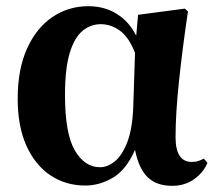

<svg xmlns="http://www.w3.org/2000/svg" viewBox="-20 -583 702 620"><path d="M255.9 16.1Q191.4 16.1 142.1 -17.3Q92.8 -50.8 64.9 -113.3Q37.1 -175.8 37.1 -264.2Q37.1 -359.4 67.4 -426.3Q97.7 -493.2 149.4 -528.1Q201.2 -563 265.1 -563Q317.4 -563 357.2 -538.1Q397 -513.2 419.9 -467.8L425.8 -535.2L577.1 -555.2L586.9 -545.9Q569.8 -431.2 558.3 -323.7Q546.9 -216.3 546.9 -140.1Q546.9 -60.1 599.1 -60.1Q611.8 -60.1 620.8 -63.2Q629.9 -66.4 638.2 -70.8L649.9 -57.1Q637.2 -26.4 607.2 -4.6Q577.1 17.1 536.1 17.1Q485.8 17.1 457 -10.5Q428.2 -38.1 416 -99.1Q387.7 -34.7 344.7 -9.3Q301.8 16.1 255.9 16.1ZM416 -412.1Q396.5 -462.4 367.7 -483.6Q338.9 -504.9 305.2 -504.9Q272.9 -504.9 246.8 -483.6Q220.7 -462.4 205.3 -412.4Q189.9 -362.3 189.9 -275.9Q189.9 -151.4 221.7 -97.2Q253.4 -43 303.2 -43Q327.1 -43 350.6 -61.8Q374 -80.6 390.6 -122.8Q407.2 -165 410.2 -234.9Z"/></svg>

Font: Source Han Serif TW Heavy
Style: Regular
Weight: 900
Designer: Ryoko NISHIZUKA Ë•øÂ°öÊ∂ºÂ≠ê (kana & ideographs); Frank Grie√ühammer (Latin, Greek & Cyrillic); Wenlong ZHANG Âº†ÊñáÈæô 
Foundry: Adobe
Version: Version 2.003;hotconv 1.1.1;makeotfexe 2.6.0